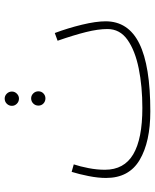

<svg xmlns="http://www.w3.org/2000/svg" viewBox="59 -700 662 820"><g transform="rotate(-90 390.0 -290.0)"><path d="M324 21Q194 21 117 -24.5Q40 -70 40 -168Q40 -202 48 -242.5Q56 -283 66 -315L98 -306Q89 -279 82 -243Q75 -207 75 -173Q75 -91 141 -52Q207 -13 339 -13Q431 -13 507.5 -28.5Q584 -44 630 -76.5Q676 -109 676 -162Q676 -202 663 -254Q650 -306 626 -375L659 -387Q680 -331 694.5 -271Q709 -211 709 -170Q709 -73 614 -26Q519 21 324 21ZM379 -540Q366 -540 357 -549Q348 -558 348 -570Q348 -583 357 -592Q366 -601 379 -601Q391 -601 400 -592Q409 -583 409 -570Q409 -558 400 -549Q391 -540 379 -540ZM380 -427Q367 -427 358 -435.5Q349 -444 349 -457Q349 -470 358 -479Q367 -488 380 -488Q392 -488 401 -479Q410 -470 410 -457Q410 -444 401 -435.5Q392 -427 380 -427Z"/></g></svg>

Font: Noto Sans Arabic Cond ExtLt
Style: Regular
Weight: 200
Width: 3
Designer: Monotype Design Team, Nadine Chahine, Nizar Qandah and Khaled Hosny
Foundry: Monotype Imaging Inc.
Version: Version 2.012; ttfautohint (v1.8.4.7-5d5b)